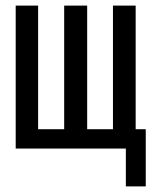

<svg xmlns="http://www.w3.org/2000/svg" viewBox="-20 -546 540 685"><path d="M36 -526H116V-85H209V-526H291V-85H383V-526H464V-16H36ZM500 -85V119H429V-85Z"/></svg>

Font: D2Coding
Style: Regular
Weight: 400
Monospace: yes
Designer: Yong-Rak Park; Jeong-Hwan Yoon; Sang-Min Lee;
Foundry: NHN Corporation
Version: Version 1.3.2; Build 20180524